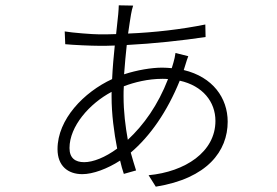

<svg xmlns="http://www.w3.org/2000/svg" viewBox="-20 -670 1040 721"><path d="M460 -145C451 -195 444 -250 444 -309C444 -321 444 -333 445 -346C484 -361 536 -374 590 -374C597 -374 604 -374 611 -373C573 -275 520 -201 460 -145ZM399 -307C399 -242 408 -173 420 -112C375 -79 330 -61 296 -61C263 -61 241 -76 241 -114C241 -196 316 -281 399 -325ZM676 -426C679 -437 684 -451 687 -459L639 -471C638 -462 634 -443 631 -434L625 -414C613 -415 601 -416 589 -416C549 -416 495 -407 446 -391C449 -429 452 -467 456 -501C555 -506 666 -518 752 -531L751 -578C662 -560 561 -548 461 -544C465 -573 469 -597 472 -616C474 -627 477 -641 480 -649L426 -650C426 -642 425 -630 424 -617C422 -598 419 -572 416 -542C395 -541 374 -541 353 -541C328 -541 251 -547 223 -552L225 -504C255 -501 323 -498 353 -498C371 -498 391 -498 411 -499C407 -460 403 -417 401 -373C295 -324 196 -222 196 -110C196 -47 235 -16 289 -16C329 -16 383 -36 431 -67C435 -49 440 -32 445 -17L491 -30C484 -51 478 -73 471 -97C544 -159 608 -251 655 -367C741 -348 789 -288 789 -216C789 -99 675 -25 538 -12L565 31C759 0 835 -103 835 -213C835 -302 779 -381 670 -407Z"/></svg>

Font: Noto Sans CJK Light
Style: Regular
Weight: 300
Designer: Ryoko NISHIZUKA (kana & ideographs); Paul D. Hunt (Latin, Greek & Cyrillic); Wenlong ZHANG (bopomofo); Sandoll Communica
Foundry: Adobe Systems Incorporated
Version: Version 1.000;PS 1;hotconv 1.0.78;makeotf.lib2.5.61930